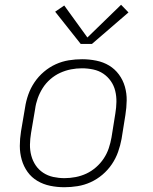

<svg xmlns="http://www.w3.org/2000/svg" viewBox="-20 -776 640 804"><path d="M250 8Q250 8 250 8Q250 8 250 8H249Q219 8 190 2Q161 -4 136.5 -18.5Q112 -33 95.5 -56Q79 -79 71 -107Q63 -135 63 -165Q63 -195 68 -226L85 -326Q89 -353 98.5 -380Q108 -407 124.5 -431.5Q141 -456 164 -475.5Q187 -495 213.5 -507Q240 -519 268 -523.5Q296 -528 324 -528Q324 -528 324 -528Q324 -528 324 -528Q354 -528 383.5 -522Q413 -516 437 -501.5Q461 -487 478 -464Q495 -441 503 -413Q511 -385 510.5 -355Q510 -325 505 -294L489 -194Q484 -167 474.5 -140Q465 -113 448.5 -88.5Q432 -64 409 -44.5Q386 -25 359.5 -13Q333 -1 305 3.5Q277 8 250 8ZM250 -30Q273 -30 296.5 -34.5Q320 -39 341.5 -49Q363 -59 382 -75.5Q401 -92 414.5 -112.5Q428 -133 435.5 -155.5Q443 -178 447 -201L463 -301Q467 -325 467.5 -349Q468 -373 462.5 -395.5Q457 -418 444 -436.5Q431 -455 412.5 -467.5Q394 -480 370.5 -485Q347 -490 323 -490Q300 -490 277 -485.5Q254 -481 232 -471Q210 -461 191 -444.5Q172 -428 159 -407.5Q146 -387 138 -364.5Q130 -342 127 -319L110 -219Q106 -195 105.5 -171Q105 -147 111 -124.5Q117 -102 129.5 -83.5Q142 -65 161 -52.5Q180 -40 203 -35Q226 -30 250 -30ZM318 -592 211 -727 249 -753 346 -619 487 -756 518 -724 365 -592Z"/></svg>

Font: Iosevka SS04 XLt Ex Obl
Style: Regular
Weight: 200
Width: 7
Italic angle: -9°
Monospace: yes
Designer: Belleve Invis
Foundry: Belleve Invis
Version: Version 19.0.0; ttfautohint (v1.8.4)